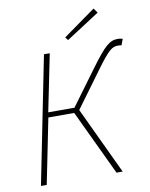

<svg xmlns="http://www.w3.org/2000/svg" viewBox="-92 -913 766 981"><g transform="rotate(-10 291.0 -423.0)"><path d="M40 0H70L138 -338H272L432 0H464L300 -348L438 -536C504 -626 522 -638 552 -638C558 -638 562 -638 570 -636L582 -668C576 -670 563 -672 558 -672C514 -672 489 -650 412 -546L278 -364H142L202 -660H172ZM306 -710 479 -822 462 -846 294 -726Z"/></g></svg>

Font: Source Sans Pro ExtraLight
Style: Italic
Weight: 200
Italic angle: -11°
Designer: Paul D. Hunt
Foundry: Adobe Systems Incorporated
Version: Version 3.006;hotconv 1.0.111;makeotfexe 2.5.65597